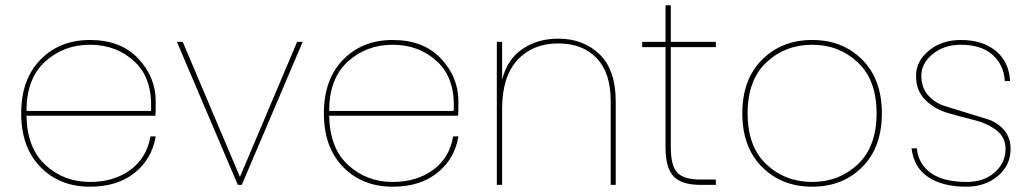

<svg xmlns="http://www.w3.org/2000/svg" viewBox="-20 -698 3893 725"><path d="M80 -279H550Q557 -401 488.5 -465Q420 -529 320 -529Q220 -529 150 -465Q80 -401 80 -279ZM568 -183Q554 -98 488.5 -45.5Q423 7 320 7Q205 7 132.5 -67.5Q60 -142 60 -270Q60 -398 132.5 -472.5Q205 -547 320 -547Q436 -547 502 -477Q568 -407 568 -315Q568 -279 567 -261H80Q82 -139 151.5 -75Q221 -11 320 -11Q411 -11 473 -57Q535 -103 548 -183Z M648 -540H670L886 -30L1102 -540H1123L893 0H878Z M1223 -279H1693Q1700 -401 1631.5 -465Q1563 -529 1463 -529Q1363 -529 1293 -465Q1223 -401 1223 -279ZM1711 -183Q1697 -98 1631.5 -45.5Q1566 7 1463 7Q1348 7 1275.5 -67.5Q1203 -142 1203 -270Q1203 -398 1275.5 -472.5Q1348 -547 1463 -547Q1579 -547 1645 -477Q1711 -407 1711 -315Q1711 -279 1710 -261H1223Q1225 -139 1294.5 -75Q1364 -11 1463 -11Q1554 -11 1616 -57Q1678 -103 1691 -183Z M2286 0V-317Q2286 -423 2233 -478.5Q2180 -534 2088 -534Q1992 -534 1934 -471.5Q1876 -409 1876 -287V0H1856V-540H1876V-397Q1895 -473 1952 -512.5Q2009 -552 2088 -552Q2183 -552 2244 -493Q2305 -434 2305 -315V0Z M2493 -142V-520H2405V-540H2493V-678H2513V-540H2683V-520H2513V-142Q2513 -71 2538 -45.5Q2563 -20 2626 -20H2683V0H2624Q2554 0 2523.5 -32Q2493 -64 2493 -142Z M3236 -472.5Q3310 -398 3310 -270Q3310 -142 3236 -67.5Q3162 7 3047 7Q2932 7 2857.5 -67.5Q2783 -142 2783 -270Q2783 -398 2857.5 -472.5Q2932 -547 3047 -547Q3162 -547 3236 -472.5ZM3047 -11Q3148 -11 3219 -77.5Q3290 -144 3290 -270Q3290 -396 3219 -462.5Q3148 -529 3047 -529Q2945 -529 2874 -462.5Q2803 -396 2803 -270Q2803 -144 2874 -77.5Q2945 -11 3047 -11Z M3796 -135Q3796 -74 3748 -33.5Q3700 7 3629 7Q3540 7 3485.5 -29Q3431 -65 3422 -138H3442Q3448 -78 3495.5 -44.5Q3543 -11 3630 -11Q3696 -11 3736.5 -47.5Q3777 -84 3777 -135Q3777 -180 3742 -206.5Q3707 -233 3657.5 -245Q3608 -257 3558.5 -271.5Q3509 -286 3474 -320.5Q3439 -355 3439 -412Q3439 -467 3487.5 -507Q3536 -547 3608 -547Q3690 -547 3740 -506Q3790 -465 3794 -392H3774Q3771 -452 3728.5 -490.5Q3686 -529 3608 -529Q3545 -529 3502 -494Q3459 -459 3459 -412Q3459 -368 3484 -339Q3509 -310 3546.5 -298Q3584 -286 3627.5 -273Q3671 -260 3708.5 -248Q3746 -236 3771 -207.5Q3796 -179 3796 -135Z"/></svg>

Font: SVN-Poppins Thin
Style: Regular
Weight: 100
Designer: Ninad Kale (Devanagari), Jonny Pinhorn (Latin)
Foundry: Indian Type Foundry
Version: Version 3.002 2017